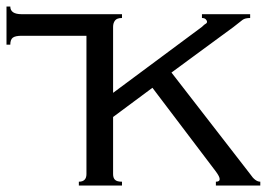

<svg xmlns="http://www.w3.org/2000/svg" viewBox="-20 -571 833 591"><path d="M355.5 -515.6Q339.8 -515.6 334 -507.8Q328.1 -500 328.1 -488.3V-285.2L601.6 -488.3Q609.4 -496.1 613.3 -498Q617.2 -500 617.2 -503.9Q617.2 -507.8 613.3 -511.7Q609.4 -515.6 601.6 -515.6V-527.3H750V-515.6Q734.4 -515.6 726.6 -509.8Q718.8 -503.9 699.2 -488.3L507.8 -347.7L750 -35.2Q757.8 -23.4 765.6 -17.6Q773.4 -11.7 781.2 -11.7V0H644.5V-11.7Q656.2 -11.7 656.2 -19.5Q656.2 -27.3 644.5 -43L449.2 -300.8L328.1 -210.9V-35.2Q328.1 -23.4 334 -17.6Q339.8 -11.7 355.5 -11.7V0H222.7V-11.7Q234.4 -11.7 240.2 -17.6Q246.1 -23.4 246.1 -35.2V-460.9H46.9Q27.3 -460.9 19.5 -455.1Q11.7 -449.2 11.7 -433.6H0V-550.8H11.7Q11.7 -527.3 46.9 -527.3H355.5Z"/></svg>

Font: 和音 by 宁静之雨，公众号njzyshare
Style: Regular
Weight: 400
Designer: Steve Matteson
Foundry: Ascender Corporation
Version: Version 6.00;June 8, 2018;FontCreator 11.0.0.2388 32-bit